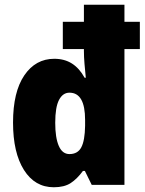

<svg xmlns="http://www.w3.org/2000/svg" viewBox="-20 -780 610 810"><path d="M207 10Q127 10 81 -63Q35 -136 35 -263Q35 -392 82.5 -462Q130 -532 209 -532Q252 -532 283.5 -512Q315 -492 337 -452H342Q339 -481 336.5 -510.5Q334 -540 334 -565V-573H245V-688H334V-760H505V-688H570V-573H505V0H367L338 -59H330Q305 -25 278 -7.5Q251 10 207 10ZM273 -130Q308 -130 323 -158.5Q338 -187 339 -249V-274Q339 -389 273 -389Q245 -389 229 -358.5Q213 -328 213 -262Q213 -199 228 -164.5Q243 -130 273 -130Z"/></svg>

Font: Noto Sans Myanmar UI Condensed Black
Style: Regular
Weight: 900
Width: 3
Designer: Monotype Design Team
Foundry: Monotype Imaging Inc.
Version: Version 2.103; ttfautohint (v1.8.4.7-5d5b)